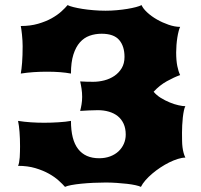

<svg xmlns="http://www.w3.org/2000/svg" viewBox="-20 -728 787 753"><path d="M50.8 -77.6Q53.2 -82 54.9 -91.1Q56.6 -100.1 57.4 -111.1Q58.1 -122.1 58.3 -133.5Q58.6 -145 58.6 -153.8Q58.6 -185.1 56.6 -210.2Q54.7 -235.4 50.8 -253.9Q75.7 -250 101.3 -248.3Q127 -246.6 153.3 -246.6Q167 -246.6 181.6 -247.1Q196.3 -247.6 210.2 -248.5Q224.1 -249.5 236.3 -250.7Q248.5 -252 258.3 -253.9Q258.3 -179.7 286.4 -143.6Q314.5 -107.4 368.7 -107.4Q392.6 -107.4 412.1 -114.7Q431.6 -122.1 445.1 -134.8Q458.5 -147.5 465.8 -164.3Q473.1 -181.2 473.1 -200.2Q473.1 -224.6 464.8 -242.7Q456.5 -260.7 441.9 -272.5Q427.2 -284.2 407.2 -290Q387.2 -295.9 363.8 -295.9Q344.7 -295.9 328.1 -294.9Q311.5 -293.9 294.4 -293Q297.4 -304.2 299.8 -318.6Q302.2 -333 302.2 -348.1Q302.2 -364.3 299.8 -380.1Q297.4 -396 294.4 -408.7Q317.9 -407.2 345.7 -407.2Q367.2 -407.2 389.2 -412.8Q411.1 -418.5 428.7 -430.4Q446.3 -442.4 457.3 -460.7Q468.3 -479 468.3 -504.9Q468.3 -546.9 447.3 -571.3Q426.3 -595.7 378.4 -595.7Q353.5 -595.7 331.5 -587.9Q309.6 -580.1 293.5 -562Q277.3 -543.9 267.8 -513.9Q258.3 -483.9 258.3 -439.5Q220.2 -446.8 164.1 -446.8Q137.7 -446.8 112.1 -445.1Q86.4 -443.4 61.5 -439.5Q64.5 -455.1 66.7 -482.7Q68.8 -510.3 68.8 -546.9Q68.8 -556.6 68.1 -568.8Q67.4 -581.1 66.2 -592.3Q64.9 -603.5 63.7 -612.8Q62.5 -622.1 61.5 -626Q99.1 -626 129.4 -634.8Q159.7 -643.6 182.4 -656.2Q205.1 -668.9 220.7 -683.1Q236.3 -697.3 245.1 -708Q252.4 -704.1 267.8 -700.2Q283.2 -696.3 303.2 -693.1Q323.2 -689.9 346.7 -688Q370.1 -686 394 -686Q416 -686 438 -688Q460 -689.9 479.2 -693.1Q498.5 -696.3 513.2 -700.2Q527.8 -704.1 535.2 -708Q541 -694.3 557.4 -679.2Q573.7 -664.1 595.5 -651.6Q617.2 -639.2 641.4 -630.9Q665.5 -622.6 686.5 -622.6Q683.6 -617.2 680.7 -606Q677.7 -594.7 675.5 -580.8Q673.3 -566.9 672.1 -551.5Q670.9 -536.1 670.9 -522.5Q670.9 -491.2 675.3 -469.2Q679.7 -447.3 686.5 -433.6Q663.1 -425.3 634.8 -409.7Q606.4 -394 582.5 -368.2Q593.8 -354.5 610.8 -344Q627.9 -333.5 645.8 -326.2Q663.6 -318.8 680.2 -315.2Q696.8 -311.5 707 -311.5Q703.6 -306.2 701.2 -294.2Q698.7 -282.2 697 -267.3Q695.3 -252.4 694.6 -236.6Q693.8 -220.7 693.8 -207.5Q693.8 -189.9 694.1 -176Q694.3 -162.1 695.8 -150.4Q697.3 -138.7 700 -128.7Q702.6 -118.7 707 -109.9Q693.8 -109.9 677.5 -104.7Q661.1 -99.6 643.8 -91.1Q626.5 -82.5 609.1 -71Q591.8 -59.6 576.9 -46.9Q562 -34.2 550.3 -20.8Q538.6 -7.3 532.7 4.9Q525.9 1.5 511.5 -1.7Q497.1 -4.9 478 -7.1Q459 -9.3 437.3 -10.7Q415.5 -12.2 394.5 -12.2Q371.1 -12.2 346.2 -11Q321.3 -9.8 299.1 -7.6Q276.9 -5.4 259.8 -2.2Q242.7 1 234.9 4.9Q226.1 -5.4 210.2 -19.8Q194.3 -34.2 171.6 -46.9Q148.9 -59.6 118.7 -68.6Q88.4 -77.6 50.8 -77.6Z"/></svg>

Font: Arbutus
Style: Regular
Weight: 400
Designer: Karolina Lach
Foundry: Sorkin Type Co.
Version: Version 1.003